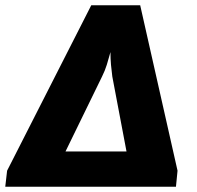

<svg xmlns="http://www.w3.org/2000/svg" viewBox="-38 -710 748 730"><path d="M495 -690 637 -61 631 0H-18L-11 -61L309 -690ZM382 -512Q375 -486 368 -463.5Q361 -441 350 -419L211 -134H443L389 -419Q386 -441 384 -463.5Q382 -486 382 -512Z"/></svg>

Font: Exo 2 ExtraBold
Style: Italic
Weight: 800
Italic angle: -8°
Designer: Natanael Gama
Foundry: Natanael Gama
Version: Version 2.010